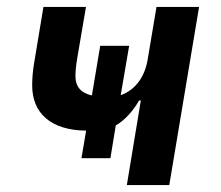

<svg xmlns="http://www.w3.org/2000/svg" viewBox="-20 -536 640 556"><path d="M347.3 0H470.2L556.5 -516H433.2L407.3 -361.9C399.1 -314.6 373.2 -275.9 329.5 -260.3L354 -403.4H270.2L246.1 -259.6C214.8 -266.3 198.5 -285.2 198.5 -314.6C198.5 -328.1 199.6 -342 203.1 -364.3L229 -516H105.8L78.5 -351.6C74.9 -330.3 73.2 -308.6 73.2 -288.4C73.2 -208.1 127.5 -158.7 229.4 -157.7L215.9 -77.8H299.7L315.3 -172.9C340.6 -186.8 366.1 -215.6 382.8 -245H387.8Z"/></svg>

Font: Margiela Mono Italic SmBold It
Style: Regular
Weight: 600
Designer: Mike Abbink, Paul van der Laan, Pieter van Rosmalen
Foundry: Bold Monday
Version: Version 2.003 2021